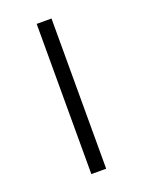

<svg xmlns="http://www.w3.org/2000/svg" viewBox="-116 -630 523 695"><g transform="rotate(-20 145.5 -282.5)"><path d="M113.8 6.8V-571.8H170.9V6.8Z"/></g></svg>

Font: Linux Libertine O
Style: Semibold
Weight: 700
Designer: Philipp H. Poll
Foundry: Philipp H. Poll
Version: Version 5.0.0